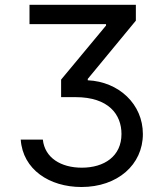

<svg xmlns="http://www.w3.org/2000/svg" viewBox="-20 -565 668 777"><path d="M153.4 0H63.9C72.4 121.1 180 191.8 309.7 191.8C455.6 191.8 558.2 101.6 558.2 -22.7C558.2 -143.8 460.6 -234.4 335.2 -240.1V-245.7L529.8 -481.5V-545.5H99.4V-467.3H409.1V-461.6L227.3 -242.9V-171.9H285.5C420.1 -171.9 471.6 -101.2 471.6 -22.7C471.6 67.5 401.6 113.6 311.1 113.6C226.9 113.6 161.2 73.9 153.4 0Z"/></svg>

Font: Margiela Sans
Style: Regular
Weight: 400
Designer: Stefan Endress, Andreas Faust
Version: Version 1.100;FEAKit 1.0